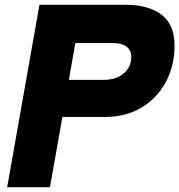

<svg xmlns="http://www.w3.org/2000/svg" viewBox="-20 -783 750 803"><path d="M10 0 145 -763H505Q601 -763 655.5 -721.5Q710 -680 710 -592Q710 -508 673.5 -440Q637 -372 571.5 -333Q506 -294 422 -294H241L189 0ZM414 -449Q465 -449 497 -475.5Q529 -502 529 -545Q529 -573 509 -588Q489 -603 451 -603H295L268 -449Z"/></svg>

Font: Open Sauce One Black Italic
Style: Regular
Weight: 900
Italic angle: -10°
Designer: Alfredo Marco Pradil
Foundry: Creative Sauce Fz LLC
Version: Version 1.477